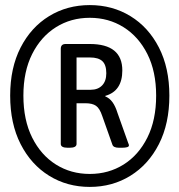

<svg xmlns="http://www.w3.org/2000/svg" viewBox="-20 -729 705 755"><path d="M333 6Q244 6 173 -38Q102 -82 61 -162.5Q20 -243 20 -353Q20 -462 61 -542Q102 -622 173 -665.5Q244 -709 333 -709Q422 -709 493 -665.5Q564 -622 605 -542Q646 -462 646 -353Q646 -243 605 -162.5Q564 -82 493 -38Q422 6 333 6ZM333 -45Q407 -45 466 -82Q525 -119 559.5 -188Q594 -257 594 -353Q594 -448 559.5 -516.5Q525 -585 466 -622Q407 -659 333 -659Q259 -659 200 -622Q141 -585 106.5 -516.5Q72 -448 72 -353Q72 -257 106.5 -188Q141 -119 200 -82Q259 -45 333 -45ZM246 -148Q219 -148 219 -163V-537Q219 -556 238 -556H333Q461 -556 461 -452Q461 -371 394 -352V-350Q411 -343 422.5 -327Q434 -311 442 -285L484 -167Q487 -161 487 -157Q487 -148 459 -148H448Q426 -148 422 -160L382 -273Q372 -303 357.5 -313Q343 -323 316 -323H281V-163Q281 -148 254 -148ZM281 -376H337Q365 -376 381.5 -393Q398 -410 398 -441Q398 -474 382.5 -488.5Q367 -503 334 -503H281Z"/></svg>

Font: Asap Semi Condensed Medium
Style: Regular
Weight: 500
Width: 4
Designer: Pablo Cosgaya
Foundry: Omnibus-Type
Version: Version 3.001; ttfautohint (v1.8.4.7-5d5b)